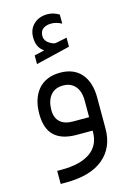

<svg xmlns="http://www.w3.org/2000/svg" viewBox="-131 -719 693 1012"><g transform="rotate(-15 215.0 -213.0)"><path d="M162.1 -479 168 -474.1 160.6 -472.7 112.8 -461.9V-414.6L299.3 -459.5V-508.8C294.9 -507.8 288.6 -506.3 280.8 -504.9C272.5 -503.4 265.1 -502 258.3 -500.5C251.5 -499 245.1 -497.6 239.3 -496.6C237.3 -496.1 235.8 -496.1 234.4 -496.1C231.4 -496.1 228 -496.6 223.6 -498C193.8 -509.3 178.7 -526.4 178.2 -549.8C178.2 -567.4 184.1 -580.6 195.3 -588.9C206.5 -597.2 221.2 -601.6 240.2 -601.6C259.3 -601.6 277.8 -596.2 296.4 -585.9V-635.7C275.9 -647.9 254.9 -654.3 233.4 -654.3C203.1 -654.3 178.2 -645.5 158.7 -627.4C139.2 -609.4 129.4 -585.9 129.4 -556.2C129.4 -538.1 131.8 -523.4 137.2 -511.2C142.1 -499 150.4 -488.3 162.1 -479ZM373.5 -162.6C373.5 -217.8 359.9 -261.2 333 -292.5C305.7 -323.7 267.6 -339.4 218.3 -339.4C191.4 -339.4 168 -335 147.5 -326.2C126.5 -316.9 109.9 -304.7 96.7 -288.6C83.5 -272.5 73.2 -253.4 66.4 -231.4C59.6 -209.5 56.2 -185.1 56.2 -158.2C56.2 -105 69.3 -64.9 96.2 -39.1C123 -13.2 163.6 0 218.8 0H297.9H305.2V7.3V8.3C304.7 56.6 286.6 93.3 250.5 118.7C213.9 144 162.6 156.7 95.7 156.7H69.8V228H98.6C188 228 256.3 208.5 303.2 169.4C350.1 130.4 373.5 76.2 373.5 7.3ZM123 -160.2C123 -193.8 130.9 -220.7 147 -240.7C163.1 -260.3 186 -270 216.3 -270C244.1 -270 265.6 -260.7 281.7 -242.2C297.9 -223.6 305.7 -197.3 305.7 -163.1V-80.6V-73.2H298.3H218.3C187.5 -73.2 163.6 -80.6 147.5 -95.7C131.3 -110.4 123 -131.8 123 -160.2Z"/></g></svg>

Font: Shabnam FD Light
Style: Regular
Weight: 300
Foundry: DejaVu fonts team - Redesigned by Saber Rastikerdar - Based on Vazir font
Version: Version 5.00;October 20, 2019;FontCreator 12.0.0.2547 64-bit